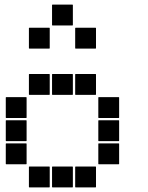

<svg xmlns="http://www.w3.org/2000/svg" viewBox="-20 -815 640 830"><path d="M207 -795H293Q295 -795 295 -793V-707Q295 -705 293 -705H207Q205 -705 205 -707V-793Q205 -795 207 -795ZM307 -695H393Q395 -695 395 -693V-607Q395 -605 393 -605H307Q305 -605 305 -607V-693Q305 -695 307 -695ZM107 -695H193Q195 -695 195 -693V-607Q195 -605 193 -605H107Q105 -605 105 -607V-693Q105 -695 107 -695ZM307 -495H393Q395 -495 395 -493V-407Q395 -405 393 -405H307Q305 -405 305 -407V-493Q305 -495 307 -495ZM207 -495H293Q295 -495 295 -493V-407Q295 -405 293 -405H207Q205 -405 205 -407V-493Q205 -495 207 -495ZM107 -495H193Q195 -495 195 -493V-407Q195 -405 193 -405H107Q105 -405 105 -407V-493Q105 -495 107 -495ZM407 -395H493Q495 -395 495 -393V-307Q495 -305 493 -305H407Q405 -305 405 -307V-393Q405 -395 407 -395ZM7 -395H93Q95 -395 95 -393V-307Q95 -305 93 -305H7Q5 -305 5 -307V-393Q5 -395 7 -395ZM407 -295H493Q495 -295 495 -293V-207Q495 -205 493 -205H407Q405 -205 405 -207V-293Q405 -295 407 -295ZM7 -295H93Q95 -295 95 -293V-207Q95 -205 93 -205H7Q5 -205 5 -207V-293Q5 -295 7 -295ZM407 -195H493Q495 -195 495 -193V-107Q495 -105 493 -105H407Q405 -105 405 -107V-193Q405 -195 407 -195ZM7 -195H93Q95 -195 95 -193V-107Q95 -105 93 -105H7Q5 -105 5 -107V-193Q5 -195 7 -195ZM307 -95H393Q395 -95 395 -93V-7Q395 -5 393 -5H307Q305 -5 305 -7V-93Q305 -95 307 -95ZM207 -95H293Q295 -95 295 -93V-7Q295 -5 293 -5H207Q205 -5 205 -7V-93Q205 -95 207 -95ZM107 -95H193Q195 -95 195 -93V-7Q195 -5 193 -5H107Q105 -5 105 -7V-93Q105 -95 107 -95Z"/></svg>

Font: Pixel Panel Black
Style: Regular
Weight: 900
Monospace: yes
Designer: Óliver Lalan
Foundry: Óliver Lalan
Version: Version 1.000; ttfautohint (v1.8.4.7-5d5b-dirty);gftools[0.9